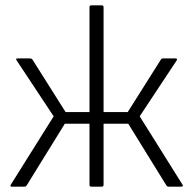

<svg xmlns="http://www.w3.org/2000/svg" viewBox="-20 -703 727 723"><path d="M25 0Q16 0 21 -8L182 -265L43 -475Q37 -483 47 -483H93Q99 -483 102 -479L227 -281H317V-676Q317 -683 324 -683H363Q370 -683 370 -676V-281H461L586 -479Q588 -483 595 -483H640Q650 -483 645 -475L506 -265L667 -8Q672 0 662 0H615Q610 0 607 -4L463 -237H370V-7Q370 0 363 0H324Q317 0 317 -7V-237H224L80 -4Q77 0 72 0Z"/></svg>

Font: Sofia Sans Light
Style: Regular
Weight: 300
Designer: Botio Nikoltchev, Ani Petrova
Foundry: lettersoup
Version: Version 4.100; ttfautohint (v1.8.3)